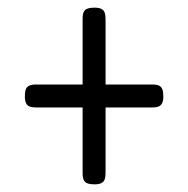

<svg xmlns="http://www.w3.org/2000/svg" viewBox="-20 -507 492 502"><path d="M227 -25Q216 -25 209 -27.5Q202 -30 199 -36.5Q196 -43 196 -53V-459Q196 -470 199 -476Q202 -482 209 -484.5Q216 -487 227 -487Q238 -487 244.5 -484Q251 -481 253.5 -474.5Q256 -468 256 -457V-55Q256 -44 253.5 -37.5Q251 -31 244.5 -28Q238 -25 227 -25ZM75 -226Q64 -226 57.5 -228.5Q51 -231 48 -237.5Q45 -244 45 -255Q45 -267 47.5 -273.5Q50 -280 56.5 -283Q63 -286 73 -286H379Q390 -286 396 -283Q402 -280 404.5 -273.5Q407 -267 407 -255Q407 -244 404 -237.5Q401 -231 394.5 -228.5Q388 -226 377 -226Z"/></svg>

Font: Fredoka Condensed Light
Style: Regular
Weight: 300
Width: 3
Designer: Ben Nathan
Foundry: Milena B. Brandão, Ben Nathan
Version: Version 2.001